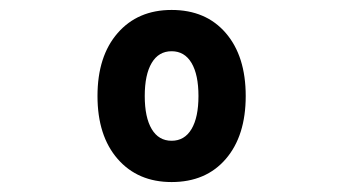

<svg xmlns="http://www.w3.org/2000/svg" viewBox="-20 -837 690 386"><path d="M325 -471Q257 -471 216.5 -517.5Q176 -564 176 -644Q176 -724 216.5 -770.5Q257 -817 325 -817Q394 -817 434 -770.5Q474 -724 474 -644Q474 -564 434 -517.5Q394 -471 325 -471ZM325 -554Q351 -554 365 -577.5Q379 -601 379 -644Q379 -687 365 -710.5Q351 -734 325 -734Q299 -734 285 -710.5Q271 -687 271 -644Q271 -601 285 -577.5Q299 -554 325 -554Z"/></svg>

Font: Martian Mono SemiCondensed Medium
Style: Regular
Weight: 500
Width: 4
Designer: Roman Shamin
Foundry: Evil Martians
Version: Version 1.000